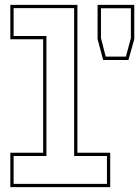

<svg xmlns="http://www.w3.org/2000/svg" viewBox="-20 -770 572 790"><path d="M22.5 0V-141.5H157.5V-608.5H22.5V-750H298.5V-141.5H433.5V0ZM36 -13.5H420V-128H285V-736.5H36V-622H171V-128H36ZM404.5 -523 381.5 -609V-750H532.5V-609L508.5 -523ZM415 -537H498L518.5 -613V-736H395.5V-613Z"/></svg>

Font: Tourney Thin Thin
Style: Regular
Weight: 250
Version: Version 1.015